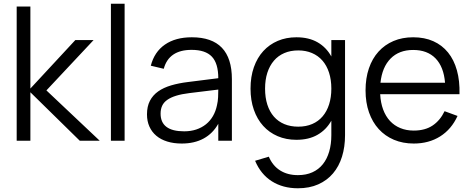

<svg xmlns="http://www.w3.org/2000/svg" viewBox="-20 -755 2526 1030"><path d="M69.5 -720H143V-280L384 -540H482L229 -270L515 0H408L143 -260V0H69.5Z M575 0V-735H648.5V0Z M1009 -555Q1224 -555 1224 -330.5V0H1151V-91Q1122 -39 1072.5 -12Q1023 15 955 15Q911.5 15 877 4.2Q842.5 -6.5 818.5 -26.8Q794.5 -47 781.5 -76Q768.5 -105 768.5 -141.5Q768.5 -184 784.2 -214.2Q800 -244.5 828.8 -264.8Q857.5 -285 898.2 -297Q939 -309 988.5 -315L1151 -335.5Q1151 -415 1116.5 -451.2Q1082 -487.5 1008 -487.5Q886 -487.5 858.5 -386L789 -402.5Q808 -476.5 864.8 -515.8Q921.5 -555 1009 -555ZM995.5 -255.5Q954.5 -250.5 925.2 -241.5Q896 -232.5 877.2 -219.2Q858.5 -206 850 -187.8Q841.5 -169.5 841.5 -145.5Q841.5 -50.5 968 -50.5Q1003 -50.5 1032.5 -60.2Q1062 -70 1084.8 -88.2Q1107.5 -106.5 1122.5 -132.5Q1137.5 -158.5 1144 -190.5Q1149 -211 1150 -233.8Q1151 -256.5 1151 -274.5Z M1570 -555Q1637 -555 1683.8 -528Q1730.5 -501 1757.5 -452V-540H1831V-29.5Q1831 33 1814.8 85.2Q1798.5 137.5 1766.5 175.2Q1734.5 213 1687.2 234Q1640 255 1578 255Q1497.5 255 1438.2 217.5Q1379 180 1348.5 107.5L1422 85.5Q1443 134.5 1483 159.5Q1523 184.5 1578 184.5Q1622.5 184.5 1656 169.2Q1689.5 154 1712 125.8Q1734.5 97.5 1746 58Q1757.5 18.5 1757.5 -30V-107.5Q1730 -58.5 1683.2 -31.8Q1636.5 -5 1570 -5Q1515 -5 1469.5 -24.5Q1424 -44 1391.8 -79.8Q1359.5 -115.5 1341.8 -166.2Q1324 -217 1324 -279.5Q1324 -343.5 1342 -394.5Q1360 -445.5 1392.5 -481Q1425 -516.5 1470.2 -535.8Q1515.5 -555 1570 -555ZM1580 -75.5Q1622 -75.5 1655 -89.8Q1688 -104 1710.8 -130.8Q1733.5 -157.5 1745.5 -195.2Q1757.5 -233 1757.5 -279.5Q1757.5 -327.5 1745 -365.8Q1732.5 -404 1709.5 -430.2Q1686.5 -456.5 1653.5 -470.5Q1620.5 -484.5 1580 -484.5Q1538 -484.5 1505 -470.2Q1472 -456 1449.2 -429.2Q1426.5 -402.5 1414.2 -364.8Q1402 -327 1402 -279.5Q1402 -231.5 1414.2 -193.5Q1426.5 -155.5 1449.5 -129.2Q1472.5 -103 1505.5 -89.2Q1538.5 -75.5 1580 -75.5Z M2199.5 -54.5Q2260 -54.5 2300.5 -81.5Q2341 -108.5 2365 -158.5L2434.5 -133Q2402 -61.5 2341.2 -23.2Q2280.5 15 2199.5 15Q2141 15 2093.2 -5.2Q2045.5 -25.5 2011.8 -62.5Q1978 -99.5 1959.5 -152.2Q1941 -205 1941 -270Q1941 -335.5 1959 -388.2Q1977 -441 2010.5 -478Q2044 -515 2091 -535Q2138 -555 2196.5 -555Q2257.5 -555 2304.5 -534Q2351.5 -513 2383.5 -473.5Q2415.5 -434 2431.2 -377.5Q2447 -321 2445 -249.5H2019.5Q2022 -203.5 2035.5 -167.2Q2049 -131 2072.2 -106Q2095.5 -81 2127.8 -67.8Q2160 -54.5 2199.5 -54.5ZM2367.5 -311Q2360.5 -396.5 2316.5 -441.8Q2272.5 -487 2196.5 -487Q2121 -487 2075.5 -441Q2030 -395 2021 -311Z"/></svg>

Font: Vela Sans
Style: Regular
Weight: 400
Designer: Principal design: Mikhail Sharanda - project Manrope.
Design modification: Ravid Balaliev
Foundry: Mikhail Sharanda
Version: Version 1.001;August 23, 2023;FontCreator 14.0.0.2901 64-bit